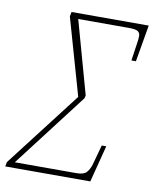

<svg xmlns="http://www.w3.org/2000/svg" viewBox="-139 -776 673 838"><g transform="rotate(10 197.0 -357.0)"><path d="M-58 0 -54 -20 203 -354 106 -694 110 -714H452L424 -551H404L415 -626Q419 -649 418.5 -663Q418 -677 407.5 -683Q397 -689 369 -689H144L234 -366L231 -353L-20 -25H253Q285 -25 297.5 -38.5Q310 -52 317 -76L341 -163H361L319 0Z"/></g></svg>

Font: Noto Serif ExtraCondensed Thin
Style: Italic
Weight: 100
Width: 2
Italic angle: -12°
Designer: Monotype Design Team
Foundry: Monotype Imaging Inc.
Version: Version 2.013